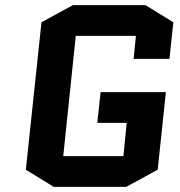

<svg xmlns="http://www.w3.org/2000/svg" viewBox="-20 -725 705 750"><path d="M360 -245 373 -365H628L596 -62L473 5H190L81 -62L142 -638L265 -705H548L657 -638L642 -495H502L511 -585H276L227 -115H462L475 -245Z"/></svg>

Font: Quantico
Style: Bold Italic
Weight: 700
Italic angle: -12°
Designer: Matt Desmond
Foundry: MADtype
Version: Version 2.002